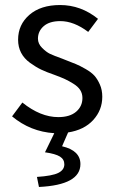

<svg xmlns="http://www.w3.org/2000/svg" viewBox="-20 -518 459 764"><path d="M135 226 127 186Q188 182 212 170Q236 158 236 136Q236 116 218.5 105Q201 94 159 88L196 12Q101 6 28 -55L69 -110Q141 -52 212 -52Q258 -52 283 -73.5Q308 -95 308 -128Q308 -146 299 -160Q290 -174 271 -185.5Q252 -197 238 -203.5Q224 -210 197 -220Q165 -231 144 -241Q123 -251 99.5 -268Q76 -285 64 -308Q52 -331 52 -360Q52 -420 97 -459Q142 -498 219 -498Q302 -498 370 -443L331 -391Q274 -434 220 -434Q177 -434 154 -414Q131 -394 131 -364Q131 -344 147.5 -327.5Q164 -311 178.5 -304Q193 -297 229 -284Q236 -281 239 -280Q267 -269 282 -263Q297 -257 320.5 -243.5Q344 -230 356 -216.5Q368 -203 377.5 -181.5Q387 -160 387 -133Q387 -80 351 -40.5Q315 -1 251 9L227 64Q300 81 300 135Q300 218 135 226Z"/></svg>

Font: Toshiba Sans
Style: Regular
Weight: 400
Designer: Paul D. Hunt
Foundry: Toshiba Corporation
Version: Version 2.020;PS 2.0;hotconv 1.0.86;makeotf.lib2.5.63406